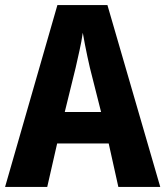

<svg xmlns="http://www.w3.org/2000/svg" viewBox="-20 -736 651 756"><path d="M446 0 408 -171H205L166 0H0L206 -716H403L611 0ZM334 -469Q329 -491 324 -514Q319 -537 314.5 -560.5Q310 -584 306 -607Q301 -572 293 -537Q285 -502 278 -470L235 -295H378Z"/></svg>

Font: Noto Sans Display SemiCondensed
Style: Regular
Weight: 400
Width: 4
Version: Version 2.003